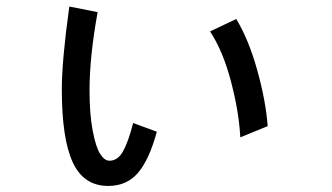

<svg xmlns="http://www.w3.org/2000/svg" viewBox="-20 -581 1040 602"><path d="M173.8 -300.8Q173.8 -390.6 197.3 -560.5L286.1 -543Q260.7 -402.3 260.7 -297.9Q260.7 -223.6 270.5 -171.9Q280.3 -120.1 293.9 -98.6Q307.6 -77.1 323.2 -77.1Q349.6 -77.1 366.2 -107.4Q382.8 -137.7 397.5 -195.3L471.7 -168Q448.2 -81.1 413.1 -39.6Q377.9 2 319.3 2Q242.2 2 208 -72.3Q173.8 -146.5 173.8 -300.8ZM638.7 -482.4 720.7 -521.5Q759.8 -457 786.6 -360.8Q813.5 -264.6 819.3 -185.5L733.4 -150.4Q729.5 -228.5 704.6 -324.2Q679.7 -419.9 638.7 -482.4Z"/></svg>

Font: Gothic A1 Medium
Style: Regular
Weight: 500
Designer: HanYang I&C Co.,Ltd.
Foundry: HanYang I&C Co.,Ltd.
Version: Version 2.50